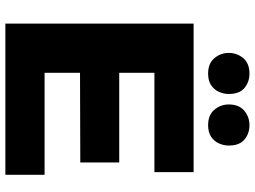

<svg xmlns="http://www.w3.org/2000/svg" viewBox="-137 -812 949 715"><g transform="rotate(90 337.5 -454.5)"><path d="M631 0H68V-701H621V-555H251V-424H585V-279L251 -278V-146H631ZM254 -755Q216 -755 196.5 -778.5Q177 -802 177 -832Q177 -862.5 196.5 -885.8Q216 -909 254 -909Q285 -909 307.5 -890.5Q330 -872 330 -832Q330 -813.5 322.2 -795.8Q314.5 -778 297.8 -766.5Q281 -755 254 -755ZM446 -755Q408 -755 388.5 -778.5Q369 -802 369 -832Q369 -870 392.2 -889.5Q415.5 -909 446 -909Q477 -909 499.5 -890.5Q522 -872 522 -832Q522 -813.5 514.2 -795.8Q506.5 -778 489.8 -766.5Q473 -755 446 -755Z"/></g></svg>

Font: Argentum Novus
Style: Bold
Weight: 700
Designer: Julieta Ulanovsky (font) & Cristiano Sobral (main changes)
Foundry: Julieta Ulanovsky (font) & Cristiano Sobral (main changes)
Version: Version 3.00;November 27, 2020;FontCreator 13.0.0.2655 64-bi